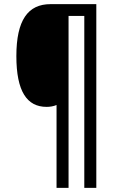

<svg xmlns="http://www.w3.org/2000/svg" viewBox="-20 -780 575 927"><path d="M445 127V-760H224C115 -760 59 -683 59 -509C59 -339 110 -264 205 -264C222 -264 239 -267 253 -273V127H311V-703H387V127Z"/></svg>

Font: Noto Sans Lao UI Cond
Style: Regular
Weight: 400
Width: 3
Designer: Monotype Design Team
Foundry: Monotype Imaging Inc.
Version: Version 2.000